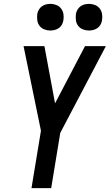

<svg xmlns="http://www.w3.org/2000/svg" viewBox="-20 -974 568 994"><path d="M143 0 192 -297 102 -735H210L265 -439L420 -735H528L292 -286L245 0ZM440 -816Q424 -816 409 -822Q394 -828 384.5 -840.5Q375 -853 373 -869Q371 -885 373 -902Q375 -913 381 -923.5Q387 -934 396.5 -941Q406 -948 417.5 -951Q429 -954 441 -954Q457 -954 472 -948Q487 -942 496.5 -929.5Q506 -917 508.5 -901Q511 -885 508 -868Q506 -857 500.5 -846.5Q495 -836 485 -829Q475 -822 463.5 -819Q452 -816 440 -816ZM240 -816Q224 -816 209 -822Q194 -828 184.5 -840.5Q175 -853 173 -869Q171 -885 173 -902Q175 -913 181 -923.5Q187 -934 196.5 -941Q206 -948 217.5 -951Q229 -954 241 -954Q257 -954 272 -948Q287 -942 296.5 -929.5Q306 -917 308.5 -901Q311 -885 308 -868Q306 -857 300.5 -846.5Q295 -836 285 -829Q275 -822 263.5 -819Q252 -816 240 -816Z"/></svg>

Font: Iosevka SS18 Semibold
Style: Italic
Weight: 600
Italic angle: -9°
Monospace: yes
Designer: Belleve Invis
Foundry: Belleve Invis
Version: Version 25.1.1; ttfautohint (v1.8.4)